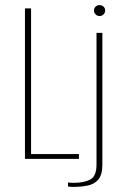

<svg xmlns="http://www.w3.org/2000/svg" viewBox="-20 -624 486 754"><path d="M78 0V-591H102V-19H290V0ZM267 110Q263 110 256 109.5Q249 109 247 108V92Q249 93 255.5 93.5Q262 94 269 94Q310 94 334.5 81Q359 68 359 22V-495H382V23Q382 62 366.5 80.5Q351 99 325 104.5Q299 110 267 110ZM371 -561Q362 -561 355.5 -567.5Q349 -574 349 -583Q349 -592 355.5 -598Q362 -604 371 -604Q380 -604 386.5 -598Q393 -592 393 -583Q393 -574 386.5 -567.5Q380 -561 371 -561Z"/></svg>

Font: Alumni Sans Thin Thin
Style: Regular
Weight: 250
Version: Version 1.018